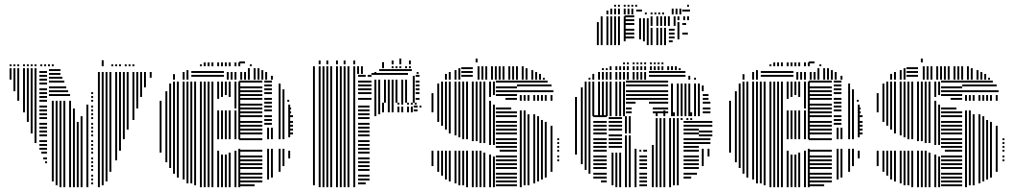

<svg xmlns="http://www.w3.org/2000/svg" viewBox="-20 -780 4235 800"><path d="M28 -448H20V-496H28ZM44 -400H36V-496H44ZM60 -360H52V-496H60ZM84 -312H76V-496H84ZM100 -272H92V-496H100ZM116 -224H108V-496H116ZM132 -184H124V-496H132ZM176 -100H168V-108H176ZM176 -116H160V-124H176ZM176 -140H152V-148H176ZM176 -156H144V-164H176ZM176 -172H144V-180H176ZM176 -188H144V-196H176ZM176 -212H144V-220H176ZM176 -228H144V-236H176ZM176 -244H144V-252H176ZM176 -260H144V-268H176ZM176 -284H144V-292H176ZM176 -300H144V-308H176ZM176 -316H144V-324H176ZM176 -332H144V-340H176ZM176 -356H144V-364H176ZM176 -372H144V-380H176ZM176 -388H144V-396H176ZM176 -404H144V-412H176ZM176 -428H144V-436H176ZM176 -444H144V-452H176ZM176 -460H144V-468H176ZM176 -476H144V-484H176ZM204 -24H196V-360H204ZM220 -8H212V-360H220ZM236 0H228V-360H236ZM252 0H244V-360H252ZM276 0H268V-360H276ZM272 -380H184V-388H272ZM264 -396H184V-404H264ZM256 -412H184V-420H256ZM248 -436H184V-444H248ZM240 -452H184V-460H240ZM232 -468H184V-476H232ZM232 -484H184V-492H232ZM292 0H284V-328H292ZM308 0H300V-272H308ZM324 0H316V-296H324ZM348 0H340V-344H348ZM368 -12H360V-20H368ZM368 -28H360V-36H368ZM368 -44H360V-52H368ZM368 -68H360V-76H368ZM368 -84H360V-92H368ZM368 -100H360V-108H368ZM368 -116H360V-124H368ZM368 -140H360V-148H368ZM368 -156H360V-164H368ZM368 -172H360V-180H368ZM368 -188H360V-196H368ZM368 -212H360V-220H368ZM368 -228H360V-236H368ZM368 -244H360V-252H368ZM368 -260H360V-268H368ZM368 -284H360V-292H368ZM368 -300H360V-308H368ZM368 -316H360V-324H368ZM368 -332H360V-340H368ZM368 -356H360V-364H368ZM368 -372H360V-380H368ZM368 -388H360V-396H368ZM396 0H388V-272H396ZM412 -8H404V-272H412ZM428 -24H420V-272H428ZM444 -64H436V-272H444ZM468 -112H460V-272H468ZM484 -152H476V-272H484ZM500 -200H492V-272H500ZM516 -240H508V-272H516ZM396 -272H388V-440H396ZM412 -272H404V-440H412ZM428 -272H420V-440H428ZM444 -272H436V-440H444ZM468 -272H460V-440H468ZM484 -272H476V-440H484ZM500 -272H492V-440H500ZM516 -272H508V-440H516ZM540 -280H532V-440H540ZM556 -328H548V-440H556ZM572 -376H564V-440H572ZM588 -416H580V-440H588ZM396 -440H388V-480H396ZM412 -440H404V-480H412ZM428 -440H420V-480H428ZM444 -440H436V-480H444ZM468 -440H460V-480H468ZM484 -440H476V-480H484ZM500 -440H492V-480H500ZM516 -440H508V-480H516ZM540 -440H532V-480H540ZM556 -440H548V-480H556ZM572 -440H564V-480H572ZM588 -440H580V-480H588ZM612 -456H604V-480H612ZM28 -504H20V-512H28ZM44 -504H36V-512H44ZM60 -504H52V-512H60ZM84 -504H76V-512H84ZM100 -504H92V-512H100ZM116 -504H108V-512H116ZM132 -504H124V-512H132ZM156 -504H148V-512H156ZM172 -504H164V-512H172ZM188 -504H180V-512H188ZM204 -504H196V-512H204ZM412 -504H404V-529H412ZM452 -504H444V-512H452ZM468 -504H460V-512H468ZM484 -504H476V-512H484ZM508 -504H500V-512H508ZM524 -504H516V-512H524ZM540 -504H532V-512H540Z M653 -144H645V-360H653ZM677 -104H669V-400H677ZM693 -80H685V-432H693ZM709 -56H701V-440H709ZM725 -40H717V-440H725ZM749 -32H741V-440H749ZM765 -16H757V-440H765ZM781 -16H773V-440H781ZM797 -8H789V-440H797ZM821 0H813V-440H821ZM837 0H829V-440H837ZM853 0H845V-440H853ZM869 0H861V-440H869ZM893 0H885V-152H893ZM893 -200H885V-320H893ZM893 -368H885V-440H893ZM909 0H901V-136H909ZM909 -200H901V-320H909ZM909 -376H901V-440H909ZM925 0H917V-136H925ZM925 -200H917V-320H925ZM925 -384H917V-440H925ZM941 0H933V-144H941ZM941 -200H933V-320H941ZM941 -376H933V-440H941ZM965 0H957V-152H965ZM965 -200H957V-320H965ZM965 -328H957V-440H965ZM981 0H973V-160H981ZM981 -200H973V-440H981ZM1041 -4H977V-12H1041ZM1073 -20H977V-28H1073ZM1073 -36H977V-44H1073ZM1073 -52H977V-60H1073ZM1073 -76H977V-84H1073ZM1073 -92H977V-100H1073ZM1073 -108H977V-116H1073ZM1073 -124H977V-132H1073ZM1073 -148H977V-156H1073ZM1073 -196H977V-204H1073ZM1073 -220H977V-228H1073ZM1073 -236H977V-244H1073ZM1073 -252H977V-260H1073ZM1073 -268H977V-276H1073ZM1073 -292H977V-300H1073ZM1073 -308H977V-316H1073ZM1073 -324H977V-332H1073ZM1073 -340H977V-348H1073ZM1073 -364H977V-372H1073ZM1073 -380H977V-388H1073ZM1073 -396H977V-404H1073ZM1073 -412H977V-420H1073ZM1073 -436H977V-444H1073ZM1101 -32H1093V-160H1101ZM1101 -200H1093V-248H1101ZM1117 -40H1109V-160H1117ZM1117 -200H1109V-248H1117ZM1113 -260H1081V-268H1113ZM1113 -276H1081V-284H1113ZM1113 -292H1081V-300H1113ZM1113 -316H1081V-324H1113ZM1113 -332H1081V-340H1113ZM1113 -348H1081V-356H1113ZM1113 -364H1081V-372H1113ZM1113 -388H1081V-396H1113ZM1113 -404H1081V-412H1113ZM1113 -420H1081V-428H1113ZM1113 -436H1081V-444H1113ZM1149 -64H1141V-160H1149ZM1149 -200H1141V-344H1149ZM1165 -88H1157V-160H1165ZM1165 -200H1157V-344H1165ZM1189 -120H1181V-152H1189ZM1189 -208H1181V-344H1189ZM1201 -220H1185V-228H1201ZM1201 -236H1185V-244H1201ZM1201 -252H1185V-260H1201ZM1201 -268H1185V-276H1201ZM1201 -292H1185V-300H1201ZM1193 -308H1185V-316H1193ZM1193 -324H1185V-332H1193ZM1149 -344H1141V-408H1149ZM1165 -344H1157V-408H1165ZM1185 -356H1177V-364H1185ZM1149 -408H1141V-432H1149ZM709 -448H701V-471H709ZM749 -448H741V-480H749ZM765 -448H757V-488H765ZM913 -460H777V-468H913ZM913 -476H777V-484H913ZM933 -448H925V-480H933ZM949 -448H941V-480H949ZM965 -448H957V-480H965ZM989 -448H981V-480H989ZM1005 -448H997V-480H1005ZM1021 -448H1013V-496H1021ZM1045 -448H1037V-496H1045ZM1061 -448H1053V-496H1061ZM1077 -448H1069V-488H1077ZM1093 -448H1085V-480H1093ZM1117 -448H1109V-464H1117ZM821 -504H813V-512H821ZM837 -504H829V-520H837ZM853 -504H845V-520H853ZM869 -504H861V-520H869ZM893 -504H885V-520H893ZM909 -504H901V-520H909ZM925 -504H917V-520H925ZM941 -504H933V-520H941ZM965 -504H957V-520H965ZM981 -504H973V-520H981ZM1001 -516H977V-524H1001ZM1029 -504H1021V-512H1029Z M1292 -8H1284V-352H1292ZM1316 0H1308V-352H1316ZM1332 0H1324V-352H1332ZM1348 0H1340V-352H1348ZM1364 0H1356V-352H1364ZM1388 0H1380V-352H1388ZM1404 0H1396V-352H1404ZM1420 0H1412V-352H1420ZM1436 0H1428V-352H1436ZM1460 0H1452V-352H1460ZM1504 -12H1472V-20H1504ZM1520 -28H1472V-36H1520ZM1520 -44H1472V-52H1520ZM1520 -68H1472V-76H1520ZM1520 -84H1472V-92H1520ZM1520 -100H1472V-108H1520ZM1520 -116H1472V-124H1520ZM1520 -140H1472V-148H1520ZM1520 -156H1472V-164H1520ZM1520 -172H1472V-180H1520ZM1520 -188H1472V-196H1520ZM1520 -212H1472V-220H1520ZM1520 -228H1472V-236H1520ZM1520 -244H1472V-252H1520ZM1520 -260H1472V-268H1520ZM1520 -284H1472V-292H1520ZM1520 -300H1472V-308H1520ZM1520 -316H1472V-324H1520ZM1520 -332H1472V-340H1520ZM1548 -296H1540V-352H1548ZM1564 -304H1556V-352H1564ZM1580 -312H1572V-352H1580ZM1604 -312H1596V-352H1604ZM1620 -312H1612V-352H1620ZM1644 -312H1636V-336H1644ZM1660 -312H1652V-336H1660ZM1684 -312H1676V-336H1684ZM1700 -312H1692V-336H1700ZM1720 -316H1704V-324H1720ZM1720 -332H1704V-340H1720ZM1736 -332H1728V-340H1736ZM1644 -344H1636V-352H1644ZM1660 -344H1652V-352H1660ZM1684 -344H1676V-352H1684ZM1700 -344H1692V-352H1700ZM1716 -344H1708V-352H1716ZM1292 -352H1284V-472H1292ZM1316 -352H1308V-472H1316ZM1332 -352H1324V-472H1332ZM1348 -352H1340V-472H1348ZM1364 -352H1356V-472H1364ZM1388 -352H1380V-472H1388ZM1404 -352H1396V-472H1404ZM1420 -352H1412V-472H1420ZM1436 -352H1428V-472H1436ZM1460 -352H1452V-472H1460ZM1528 -364H1472V-372H1528ZM1528 -388H1472V-396H1528ZM1528 -404H1472V-412H1528ZM1528 -420H1472V-428H1528ZM1528 -436H1472V-444H1528ZM1504 -460H1472V-468H1504ZM1528 -460H1512V-468H1528ZM1548 -352H1540V-448H1548ZM1564 -352H1556V-448H1564ZM1588 -352H1580V-448H1588ZM1604 -352H1596V-448H1604ZM1620 -352H1612V-448H1620ZM1636 -352H1628V-448H1636ZM1660 -352H1652V-448H1660ZM1676 -352H1668V-448H1676ZM1680 -468H1528V-476H1680ZM1708 -352H1700V-464H1708ZM1728 -364H1712V-372H1728ZM1728 -388H1712V-396H1728ZM1728 -404H1712V-412H1728ZM1728 -420H1712V-428H1728ZM1728 -436H1712V-444H1728ZM1728 -460H1712V-468H1728ZM1292 -472H1284V-496H1292ZM1316 -472H1308V-496H1316ZM1332 -472H1324V-496H1332ZM1348 -472H1340V-496H1348ZM1364 -472H1356V-496H1364ZM1388 -472H1380V-496H1388ZM1404 -472H1396V-496H1404ZM1420 -472H1412V-496H1420ZM1436 -472H1428V-496H1436ZM1460 -472H1452V-496H1460ZM1476 -472H1468V-496H1476ZM1492 -472H1484V-496H1492ZM1548 -472H1540V-480H1548ZM1696 -484H1560V-492H1696ZM1724 -472H1716V-480H1724ZM1292 -496H1284V-504H1292ZM1316 -496H1308V-504H1316ZM1332 -496H1324V-504H1332ZM1348 -496H1340V-504H1348ZM1364 -496H1356V-504H1364ZM1388 -496H1380V-504H1388ZM1404 -496H1396V-504H1404ZM1420 -496H1412V-504H1420ZM1436 -496H1428V-504H1436ZM1460 -496H1452V-504H1460ZM1476 -496H1468V-504H1476ZM1492 -496H1484V-504H1492ZM1580 -496H1572V-521H1580ZM1620 -496H1612V-504H1620ZM1636 -496H1628V-504H1636ZM1652 -496H1644V-504H1652ZM1676 -496H1668V-504H1676ZM1692 -496H1684V-504H1692ZM1316 -512H1308V-528H1316ZM1348 -512H1340V-528H1348ZM1388 -512H1380V-528H1388ZM1420 -512H1412V-528H1420ZM1460 -512H1452V-528H1460ZM1620 -512H1612V-528H1620ZM1652 -512H1644V-536H1652ZM1692 -512H1684V-528H1692Z M1786 -88H1778V-152H1786ZM1786 -312H1778V-392H1786ZM1810 -64H1802V-152H1810ZM1810 -272H1802V-432H1810ZM1826 -48H1818V-152H1826ZM1826 -256H1818V-440H1826ZM1842 -32H1834V-152H1842ZM1842 -240H1834V-440H1842ZM1858 -24H1850V-152H1858ZM1858 -224H1850V-440H1858ZM1882 -16H1874V-152H1882ZM1882 -216H1874V-440H1882ZM1898 -8H1890V-152H1898ZM1898 -208H1890V-440H1898ZM1914 -8H1906V-152H1914ZM1914 -200H1906V-440H1914ZM1930 0H1922V-152H1930ZM1930 -200H1922V-440H1930ZM1954 0H1946V-152H1954ZM1954 -192H1946V-440H1954ZM1970 0H1962V-152H1970ZM1970 -192H1962V-440H1970ZM1986 0H1978V-152H1986ZM1986 -184H1978V-440H1986ZM2002 0H1994V-144H2002ZM2002 -184H1994V-440H2002ZM2026 0H2018V-136H2026ZM2026 -176H2018V-360H2026ZM2026 -376H2018V-440H2026ZM2042 0H2034V-128H2042ZM2042 -176H2034V-344H2042ZM2042 -384H2034V-440H2042ZM2134 -4H2046V-12H2134ZM2134 -20H2046V-28H2134ZM2134 -36H2046V-44H2134ZM2134 -52H2046V-60H2134ZM2134 -76H2046V-84H2134ZM2134 -92H2046V-100H2134ZM2134 -108H2046V-116H2134ZM2134 -124H2046V-132H2134ZM2134 -148H2062V-156H2134ZM2134 -164H2046V-172H2134ZM2134 -180H2046V-188H2134ZM2134 -196H2046V-204H2134ZM2134 -220H2046V-228H2134ZM2134 -236H2046V-244H2134ZM2134 -252H2046V-260H2134ZM2134 -268H2046V-276H2134ZM2134 -292H2046V-300H2134ZM2134 -308H2046V-316H2134ZM2110 -324H2046V-332H2110ZM2134 -364H2086V-372H2134ZM2134 -380H2046V-388H2134ZM2134 -396H2046V-404H2134ZM2134 -412H2046V-420H2134ZM2134 -436H2046V-444H2134ZM2154 0H2146V-320H2154ZM2154 -360H2146V-384H2154ZM2170 -8H2162V-320H2170ZM2170 -360H2162V-384H2170ZM2186 -8H2178V-304H2186ZM2186 -360H2178V-384H2186ZM2210 -16H2202V-304H2210ZM2210 -360H2202V-384H2210ZM2226 -24H2218V-296H2226ZM2226 -360H2218V-384H2226ZM2242 -32H2234V-280H2242ZM2242 -360H2234V-384H2242ZM2258 -40H2250V-272H2258ZM2258 -360H2250V-384H2258ZM2282 -64H2274V-256H2282ZM2282 -360H2274V-384H2282ZM2286 -396H2134V-404H2286ZM2278 -420H2134V-428H2278ZM2262 -436H2134V-444H2262ZM2310 -108H2302V-116H2310ZM2310 -124H2302V-132H2310ZM2310 -148H2302V-156H2310ZM2310 -164H2302V-172H2310ZM2310 -180H2302V-188H2310ZM2310 -196H2302V-204H2310ZM1842 -448H1834V-472H1842ZM1858 -448H1850V-480H1858ZM1882 -448H1874V-488H1882ZM1898 -448H1890V-496H1898ZM1950 -460H1902V-468H1950ZM1950 -476H1902V-484H1950ZM1950 -492H1902V-500H1950ZM1978 -448H1970V-504H1978ZM1994 -448H1986V-504H1994ZM2010 -448H2002V-504H2010ZM2034 -448H2026V-504H2034ZM2050 -448H2042V-504H2050ZM2066 -448H2058V-504H2066ZM2082 -448H2074V-504H2082ZM2106 -448H2098V-504H2106ZM2122 -448H2114V-504H2122ZM2138 -448H2130V-504H2138ZM2162 -448H2154V-504H2162ZM2178 -448H2170V-496H2178ZM2202 -448H2194V-488H2202ZM2218 -448H2210V-480H2218ZM2234 -448H2226V-472H2234ZM2250 -448H2242V-456H2250ZM1970 -520H1962V-536H1970Z M2384 -136H2376V-296H2384ZM2408 -96H2400V-296H2408ZM2424 -72H2416V-296H2424ZM2440 -56H2432V-296H2440ZM2508 -20H2484V-28H2508ZM2508 -36H2452V-44H2508ZM2508 -52H2452V-60H2508ZM2508 -76H2452V-84H2508ZM2508 -92H2452V-100H2508ZM2508 -108H2452V-116H2508ZM2508 -124H2452V-132H2508ZM2508 -148H2452V-156H2508ZM2508 -164H2452V-172H2508ZM2508 -180H2452V-188H2508ZM2508 -196H2452V-204H2508ZM2508 -220H2452V-228H2508ZM2508 -236H2452V-244H2508ZM2508 -252H2452V-260H2508ZM2508 -268H2452V-276H2508ZM2508 -292H2452V-300H2508ZM2536 -8H2528V-144H2536ZM2552 0H2544V-144H2552ZM2568 0H2560V-144H2568ZM2572 -164H2516V-172H2572ZM2572 -180H2516V-188H2572ZM2572 -196H2516V-204H2572ZM2572 -212H2516V-220H2572ZM2572 -236H2516V-244H2572ZM2572 -252H2516V-260H2572ZM2572 -268H2516V-276H2572ZM2572 -284H2516V-292H2572ZM2592 0H2584V-216H2592ZM2608 0H2600V-216H2608ZM2632 0H2624V-160H2632ZM2676 -4H2644V-12H2676ZM2676 -20H2644V-28H2676ZM2676 -36H2644V-44H2676ZM2676 -52H2644V-60H2676ZM2676 -76H2644V-84H2676ZM2676 -92H2644V-100H2676ZM2676 -108H2644V-116H2676ZM2676 -124H2644V-132H2676ZM2652 -148H2644V-156H2652ZM2676 -148H2660V-156H2676ZM2592 -224H2584V-296H2592ZM2608 -224H2600V-296H2608ZM2704 0H2696V-176H2704ZM2720 0H2712V-280H2720ZM2736 0H2728V-280H2736ZM2752 0H2744V-280H2752ZM2776 0H2768V-280H2776ZM2792 -8H2784V-280H2792ZM2808 -8H2800V-280H2808ZM2860 -36H2828V-44H2860ZM2884 -52H2828V-60H2884ZM2892 -76H2828V-84H2892ZM2892 -92H2828V-100H2892ZM2892 -108H2828V-116H2892ZM2892 -124H2828V-132H2892ZM2892 -148H2828V-156H2892ZM2892 -164H2828V-172H2892ZM2892 -180H2828V-188H2892ZM2892 -196H2828V-204H2892ZM2892 -220H2828V-228H2892ZM2892 -236H2828V-244H2892ZM2892 -252H2828V-260H2892ZM2892 -268H2828V-276H2892ZM2912 -88H2904V-160H2912ZM2936 -128H2928V-160H2936ZM2940 -180H2892V-188H2940ZM2940 -196H2892V-204H2940ZM2948 -212H2892V-220H2948ZM2948 -228H2892V-236H2948ZM2948 -252H2892V-260H2948ZM2948 -268H2892V-276H2948ZM2720 -280H2712V-288H2720ZM2736 -280H2728V-288H2736ZM2752 -280H2744V-288H2752ZM2776 -280H2768V-288H2776ZM2792 -280H2784V-288H2792ZM2808 -280H2800V-288H2808ZM2824 -280H2816V-288H2824ZM2848 -280H2840V-288H2848ZM2864 -280H2856V-288H2864ZM2720 -296H2712V-312H2720ZM2752 -296H2744V-320H2752ZM2792 -296H2784V-312H2792ZM2824 -296H2816V-320H2824ZM2864 -296H2856V-312H2864ZM2896 -296H2888V-320H2896ZM2384 -296H2376V-376H2384ZM2408 -296H2400V-416H2408ZM2424 -296H2416V-440H2424ZM2440 -296H2432V-440H2440ZM2456 -296H2448V-440H2456ZM2480 -296H2472V-440H2480ZM2496 -296H2488V-440H2496ZM2512 -296H2504V-440H2512ZM2528 -296H2520V-440H2528ZM2552 -296H2544V-440H2552ZM2568 -296H2560V-440H2568ZM2584 -296H2576V-440H2584ZM2612 -308H2588V-316H2612ZM2764 -308H2700V-316H2764ZM2612 -324H2588V-332H2612ZM2764 -324H2700V-332H2764ZM2628 -348H2588V-356H2628ZM2764 -348H2684V-356H2764ZM2764 -364H2588V-372H2764ZM2764 -380H2588V-388H2764ZM2764 -396H2588V-404H2764ZM2764 -420H2588V-428H2764ZM2764 -436H2588V-444H2764ZM2784 -296H2776V-400H2784ZM2808 -296H2800V-400H2808ZM2824 -296H2816V-400H2824ZM2840 -296H2832V-400H2840ZM2856 -296H2848V-400H2856ZM2880 -296H2872V-400H2880ZM2896 -296H2888V-400H2896ZM2940 -308H2908V-316H2940ZM2940 -324H2908V-332H2940ZM2940 -348H2908V-356H2940ZM2932 -364H2908V-372H2932ZM2932 -380H2908V-388H2932ZM2784 -400H2776V-432H2784ZM2808 -400H2800V-432H2808ZM2824 -400H2816V-432H2824ZM2840 -400H2832V-432H2840ZM2856 -400H2848V-432H2856ZM2880 -400H2872V-432H2880ZM2896 -400H2888V-432H2896ZM2912 -400H2904V-424H2912ZM2440 -448H2432V-456H2440ZM2456 -448H2448V-472H2456ZM2480 -448H2472V-480H2480ZM2496 -448H2488V-480H2496ZM2512 -448H2504V-480H2512ZM2528 -448H2520V-480H2528ZM2552 -448H2544V-480H2552ZM2568 -448H2560V-480H2568ZM2584 -448H2576V-480H2584ZM2600 -448H2592V-480H2600ZM2624 -448H2616V-480H2624ZM2640 -448H2632V-480H2640ZM2656 -448H2648V-480H2656ZM2672 -448H2664V-480H2672ZM2836 -460H2684V-468H2836ZM2836 -476H2684V-484H2836ZM2856 -448H2848V-464H2856ZM2880 -448H2872V-456H2880ZM2496 -488H2488V-496H2496ZM2512 -488H2504V-496H2512ZM2528 -488H2520V-504H2528ZM2552 -488H2544V-504H2552ZM2568 -488H2560V-504H2568ZM2584 -488H2576V-504H2584ZM2600 -488H2592V-504H2600ZM2624 -488H2616V-504H2624ZM2640 -488H2632V-504H2640ZM2656 -488H2648V-504H2656ZM2672 -488H2664V-504H2672ZM2696 -488H2688V-504H2696ZM2712 -488H2704V-504H2712ZM2728 -488H2720V-504H2728ZM2744 -488H2736V-504H2744ZM2768 -488H2760V-504H2768ZM2784 -488H2776V-504H2784ZM2800 -488H2792V-504H2800ZM2816 -488H2808V-496H2816ZM2584 -512H2576V-520H2584ZM2600 -512H2592V-520H2600ZM2624 -512H2616V-520H2624ZM2640 -512H2632V-520H2640ZM2656 -512H2648V-520H2656ZM2672 -512H2664V-520H2672ZM2696 -512H2688V-520H2696ZM2712 -512H2704V-520H2712ZM2728 -512H2720V-520H2728ZM2744 -512H2736V-520H2744ZM2475 -592H2467V-688H2475ZM2491 -592H2483V-712H2491ZM2515 -592H2507V-712H2515ZM2531 -592H2523V-712H2531ZM2547 -592H2539V-712H2547ZM2563 -592H2555V-712H2563ZM2587 -608H2579V-712H2587ZM2623 -620H2583V-628H2623ZM2623 -636H2583V-644H2623ZM2623 -652H2583V-660H2623ZM2623 -676H2583V-684H2623ZM2623 -692H2583V-700H2623ZM2623 -708H2583V-716H2623ZM2651 -616H2643V-704H2651ZM2667 -608H2659V-704H2667ZM2683 -592H2675V-704H2683ZM2699 -592H2691V-664H2699ZM2723 -592H2715V-664H2723ZM2739 -592H2731V-664H2739ZM2755 -592H2747V-664H2755ZM2783 -604H2767V-612H2783ZM2791 -620H2767V-628H2791ZM2791 -636H2767V-644H2791ZM2791 -652H2767V-660H2791ZM2699 -672H2691V-712H2699ZM2723 -672H2715V-712H2723ZM2739 -672H2731V-712H2739ZM2755 -672H2747V-712H2755ZM2771 -672H2763V-712H2771ZM2795 -672H2787V-712H2795ZM2811 -616H2803V-688H2811ZM2846 -636H2823V-644H2846ZM2839 -676H2823V-684H2839ZM2811 -696H2803V-704H2811ZM2835 -696H2827V-704H2835ZM2851 -696H2843V-704H2851ZM2811 -704H2803V-712H2811ZM2835 -704H2827V-712H2835ZM2851 -704H2843V-712H2851ZM2515 -720H2507V-736H2515ZM2531 -720H2523V-744H2531ZM2547 -720H2539V-744H2547ZM2563 -720H2555V-744H2563ZM2587 -720H2579V-744H2587ZM2603 -720H2595V-744H2603ZM2619 -720H2611V-744H2619ZM2655 -732H2631V-740H2655ZM2675 -720H2667V-728H2675ZM2699 -720H2691V-728H2699ZM2715 -720H2707V-728H2715ZM2731 -720H2723V-728H2731ZM2747 -720H2739V-728H2747ZM2787 -720H2779V-744H2787ZM2803 -720H2795V-744H2803ZM2819 -720H2811V-744H2819ZM2855 -732H2823V-740H2855ZM2547 -752H2539V-760H2547ZM2563 -752H2555V-760H2563ZM2587 -752H2579V-760H2587ZM2603 -752H2595V-760H2603ZM2619 -752H2611V-760H2619ZM2635 -752H2627V-760H2635ZM2851 -752H2843V-760H2851Z M3026 -144H3018V-360H3026ZM3050 -104H3042V-400H3050ZM3066 -80H3058V-432H3066ZM3082 -56H3074V-440H3082ZM3098 -40H3090V-440H3098ZM3122 -32H3114V-440H3122ZM3138 -16H3130V-440H3138ZM3154 -16H3146V-440H3154ZM3170 -8H3162V-440H3170ZM3194 0H3186V-440H3194ZM3210 0H3202V-440H3210ZM3226 0H3218V-440H3226ZM3242 0H3234V-440H3242ZM3266 0H3258V-152H3266ZM3266 -200H3258V-320H3266ZM3266 -368H3258V-440H3266ZM3282 0H3274V-136H3282ZM3282 -200H3274V-320H3282ZM3282 -376H3274V-440H3282ZM3298 0H3290V-136H3298ZM3298 -200H3290V-320H3298ZM3298 -384H3290V-440H3298ZM3314 0H3306V-144H3314ZM3314 -200H3306V-320H3314ZM3314 -376H3306V-440H3314ZM3338 0H3330V-152H3338ZM3338 -200H3330V-320H3338ZM3338 -328H3330V-440H3338ZM3354 0H3346V-160H3354ZM3354 -200H3346V-440H3354ZM3414 -4H3350V-12H3414ZM3446 -20H3350V-28H3446ZM3446 -36H3350V-44H3446ZM3446 -52H3350V-60H3446ZM3446 -76H3350V-84H3446ZM3446 -92H3350V-100H3446ZM3446 -108H3350V-116H3446ZM3446 -124H3350V-132H3446ZM3446 -148H3350V-156H3446ZM3446 -196H3350V-204H3446ZM3446 -220H3350V-228H3446ZM3446 -236H3350V-244H3446ZM3446 -252H3350V-260H3446ZM3446 -268H3350V-276H3446ZM3446 -292H3350V-300H3446ZM3446 -308H3350V-316H3446ZM3446 -324H3350V-332H3446ZM3446 -340H3350V-348H3446ZM3446 -364H3350V-372H3446ZM3446 -380H3350V-388H3446ZM3446 -396H3350V-404H3446ZM3446 -412H3350V-420H3446ZM3446 -436H3350V-444H3446ZM3474 -32H3466V-160H3474ZM3474 -200H3466V-248H3474ZM3490 -40H3482V-160H3490ZM3490 -200H3482V-248H3490ZM3486 -260H3454V-268H3486ZM3486 -276H3454V-284H3486ZM3486 -292H3454V-300H3486ZM3486 -316H3454V-324H3486ZM3486 -332H3454V-340H3486ZM3486 -348H3454V-356H3486ZM3486 -364H3454V-372H3486ZM3486 -388H3454V-396H3486ZM3486 -404H3454V-412H3486ZM3486 -420H3454V-428H3486ZM3486 -436H3454V-444H3486ZM3522 -64H3514V-160H3522ZM3522 -200H3514V-344H3522ZM3538 -88H3530V-160H3538ZM3538 -200H3530V-344H3538ZM3562 -120H3554V-152H3562ZM3562 -208H3554V-344H3562ZM3574 -220H3558V-228H3574ZM3574 -236H3558V-244H3574ZM3574 -252H3558V-260H3574ZM3574 -268H3558V-276H3574ZM3574 -292H3558V-300H3574ZM3566 -308H3558V-316H3566ZM3566 -324H3558V-332H3566ZM3522 -344H3514V-408H3522ZM3538 -344H3530V-408H3538ZM3558 -356H3550V-364H3558ZM3522 -408H3514V-432H3522ZM3082 -448H3074V-471H3082ZM3122 -448H3114V-480H3122ZM3138 -448H3130V-488H3138ZM3286 -460H3150V-468H3286ZM3286 -476H3150V-484H3286ZM3306 -448H3298V-480H3306ZM3322 -448H3314V-480H3322ZM3338 -448H3330V-480H3338ZM3362 -448H3354V-480H3362ZM3378 -448H3370V-480H3378ZM3394 -448H3386V-496H3394ZM3418 -448H3410V-496H3418ZM3434 -448H3426V-496H3434ZM3450 -448H3442V-488H3450ZM3466 -448H3458V-480H3466ZM3490 -448H3482V-464H3490ZM3194 -504H3186V-512H3194ZM3210 -504H3202V-520H3210ZM3226 -504H3218V-520H3226ZM3242 -504H3234V-520H3242ZM3266 -504H3258V-520H3266ZM3282 -504H3274V-520H3282ZM3298 -504H3290V-520H3298ZM3314 -504H3306V-520H3314ZM3338 -504H3330V-520H3338ZM3354 -504H3346V-520H3354ZM3374 -516H3350V-524H3374ZM3402 -504H3394V-512H3402Z M3641 -88H3633V-152H3641ZM3641 -312H3633V-392H3641ZM3665 -64H3657V-152H3665ZM3665 -272H3657V-432H3665ZM3681 -48H3673V-152H3681ZM3681 -256H3673V-440H3681ZM3697 -32H3689V-152H3697ZM3697 -240H3689V-440H3697ZM3713 -24H3705V-152H3713ZM3713 -224H3705V-440H3713ZM3737 -16H3729V-152H3737ZM3737 -216H3729V-440H3737ZM3753 -8H3745V-152H3753ZM3753 -208H3745V-440H3753ZM3769 -8H3761V-152H3769ZM3769 -200H3761V-440H3769ZM3785 0H3777V-152H3785ZM3785 -200H3777V-440H3785ZM3809 0H3801V-152H3809ZM3809 -192H3801V-440H3809ZM3825 0H3817V-152H3825ZM3825 -192H3817V-440H3825ZM3841 0H3833V-152H3841ZM3841 -184H3833V-440H3841ZM3857 0H3849V-144H3857ZM3857 -184H3849V-440H3857ZM3881 0H3873V-136H3881ZM3881 -176H3873V-360H3881ZM3881 -376H3873V-440H3881ZM3897 0H3889V-128H3897ZM3897 -176H3889V-344H3897ZM3897 -384H3889V-440H3897ZM3989 -4H3901V-12H3989ZM3989 -20H3901V-28H3989ZM3989 -36H3901V-44H3989ZM3989 -52H3901V-60H3989ZM3989 -76H3901V-84H3989ZM3989 -92H3901V-100H3989ZM3989 -108H3901V-116H3989ZM3989 -124H3901V-132H3989ZM3989 -148H3917V-156H3989ZM3989 -164H3901V-172H3989ZM3989 -180H3901V-188H3989ZM3989 -196H3901V-204H3989ZM3989 -220H3901V-228H3989ZM3989 -236H3901V-244H3989ZM3989 -252H3901V-260H3989ZM3989 -268H3901V-276H3989ZM3989 -292H3901V-300H3989ZM3989 -308H3901V-316H3989ZM3965 -324H3901V-332H3965ZM3989 -364H3941V-372H3989ZM3989 -380H3901V-388H3989ZM3989 -396H3901V-404H3989ZM3989 -412H3901V-420H3989ZM3989 -436H3901V-444H3989ZM4009 0H4001V-320H4009ZM4009 -360H4001V-384H4009ZM4025 -8H4017V-320H4025ZM4025 -360H4017V-384H4025ZM4041 -8H4033V-304H4041ZM4041 -360H4033V-384H4041ZM4065 -16H4057V-304H4065ZM4065 -360H4057V-384H4065ZM4081 -24H4073V-296H4081ZM4081 -360H4073V-384H4081ZM4097 -32H4089V-280H4097ZM4097 -360H4089V-384H4097ZM4113 -40H4105V-272H4113ZM4113 -360H4105V-384H4113ZM4137 -64H4129V-256H4137ZM4137 -360H4129V-384H4137ZM4141 -396H3989V-404H4141ZM4133 -420H3989V-428H4133ZM4117 -436H3989V-444H4117ZM4165 -108H4157V-116H4165ZM4165 -124H4157V-132H4165ZM4165 -148H4157V-156H4165ZM4165 -164H4157V-172H4165ZM4165 -180H4157V-188H4165ZM4165 -196H4157V-204H4165ZM3697 -448H3689V-472H3697ZM3713 -448H3705V-480H3713ZM3737 -448H3729V-488H3737ZM3753 -448H3745V-496H3753ZM3805 -460H3757V-468H3805ZM3805 -476H3757V-484H3805ZM3805 -492H3757V-500H3805ZM3833 -448H3825V-504H3833ZM3849 -448H3841V-504H3849ZM3865 -448H3857V-504H3865ZM3889 -448H3881V-504H3889ZM3905 -448H3897V-504H3905ZM3921 -448H3913V-504H3921ZM3937 -448H3929V-504H3937ZM3961 -448H3953V-504H3961ZM3977 -448H3969V-504H3977ZM3993 -448H3985V-504H3993ZM4017 -448H4009V-504H4017ZM4033 -448H4025V-496H4033ZM4057 -448H4049V-488H4057ZM4073 -448H4065V-480H4073ZM4089 -448H4081V-472H4089ZM4105 -448H4097V-456H4105ZM3825 -520H3817V-536H3825Z"/></svg>

Font: Rubik Lines
Style: Regular
Weight: 400
Designer: Hubert and Fischer, NaN
Foundry: Hubert and Fischer, NaN
Version: Version 2.201